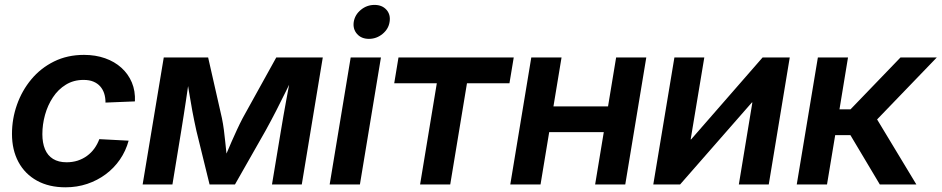

<svg xmlns="http://www.w3.org/2000/svg" viewBox="-20 -759 3874 790"><path d="M249.5 11.7Q181.6 11.7 132.1 -15.6Q82.5 -43 55.9 -92.5Q29.3 -142.1 29.3 -208Q29.3 -270 49.8 -328.1Q70.3 -386.2 108.9 -432.6Q147.5 -479 202.4 -506.1Q257.3 -533.2 325.7 -533.2Q373 -533.2 412.4 -519.3Q451.7 -505.4 479.7 -480Q507.8 -454.6 522.5 -419.7Q537.1 -384.8 535.2 -341.8L414.1 -336.9Q414.1 -357.4 408.7 -374.3Q403.3 -391.1 392.3 -403.6Q381.3 -416 364.5 -423.1Q347.7 -430.2 323.7 -430.2Q282.7 -430.2 251 -410.6Q219.2 -391.1 197.8 -358.6Q176.3 -326.2 165.3 -286.6Q154.3 -247.1 154.3 -207Q154.3 -171.4 165 -145.3Q175.8 -119.1 198.2 -105.2Q220.7 -91.3 253.9 -91.3Q278.3 -91.3 299.6 -98.1Q320.8 -105 338.1 -117.7Q355.5 -130.4 368.2 -147.9Q380.9 -165.5 388.7 -186.5L509.3 -180.2Q497.6 -137.7 473.4 -102.5Q449.2 -67.4 415 -42Q380.9 -16.6 338.9 -2.4Q296.9 11.7 249.5 11.7Z M566.9 0 653.8 -522.5H836.4L893.1 -272.9Q897.9 -249.5 901.1 -225.1Q904.3 -200.7 906.7 -176.5Q909.2 -152.3 911.6 -129.6Q914.1 -106.9 916.5 -86.9H894Q903.3 -106.9 913.1 -129.9Q922.9 -152.8 933.3 -177Q943.8 -201.2 955.1 -225.3Q966.3 -249.5 978.5 -272.9L1116.7 -522.5H1308.1L1221.7 0H1099.1L1135.7 -220.2Q1141.1 -252.9 1146.5 -283.9Q1151.9 -314.9 1157.5 -345Q1163.1 -375 1168.5 -404.5Q1173.8 -434.1 1179.2 -463.9H1195.8Q1176.3 -423.8 1156.5 -383.5Q1136.7 -343.3 1116 -302.7Q1095.2 -262.2 1072.3 -220.7L946.8 0H842.3L788.1 -220.7Q778.8 -262.7 771.2 -303.2Q763.7 -343.8 757.3 -383.8Q751 -423.8 744.6 -463.9H762.7Q758.3 -434.1 753.9 -404.5Q749.5 -375 745.1 -345Q740.7 -314.9 735.8 -284.2Q731 -253.4 725.6 -220.2L689.5 0Z M1336.4 0 1422.9 -522.5H1547.4L1460.9 0ZM1498 -599.1Q1466.8 -599.1 1449 -619.4Q1431.2 -639.6 1435.5 -668.9Q1440.4 -698.7 1465.1 -718.8Q1489.7 -738.8 1521 -738.8Q1552.2 -738.8 1570.1 -718.8Q1587.9 -698.7 1583 -668.9Q1578.6 -639.6 1554 -619.4Q1529.3 -599.1 1498 -599.1Z M1708.5 0 1777.3 -416.5H1602.1L1619.6 -522.5H2093.8L2076.2 -416.5H1901.4L1832.5 0Z M2514.6 -321.3 2497.1 -215.3H2206.5L2223.6 -321.3ZM2290.5 -522.5 2204.1 0H2079.6L2166 -522.5ZM2639.2 -522.5 2552.7 0H2428.7L2515.1 -522.5Z M3143.1 0H3020L3075.7 -337.4H3073.7L2778.3 0H2668L2754.9 -522.5H2877.9L2821.8 -185.5H2823.7L3117.7 -522.5H3229.5Z M3258.3 0 3345.2 -522.5H3469.2L3434.1 -309.1H3479.5L3685.1 -522.5H3834.5L3588.9 -267.6L3750.5 0H3600.1L3479 -203.1H3416.5L3382.8 0Z"/></svg>

Font: Inter 28pt SemiBold
Style: Italic
Weight: 600
Italic angle: -9.3988°
Designer: Rasmus Andersson
Foundry: rsms
Version: Version 4.001;git-66647c0bb